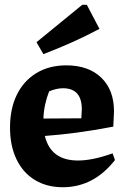

<svg xmlns="http://www.w3.org/2000/svg" viewBox="-20 -774 528 805"><path d="M243 11Q176 11 126 -19.5Q76 -50 49 -106.5Q22 -163 22 -239Q22 -318 50.5 -376.5Q79 -435 132.5 -467.5Q186 -500 258 -500Q351 -500 404.5 -448.5Q458 -397 458 -307L455 -243Q370 -227 302.5 -218Q235 -209 168 -204Q193 -101 307 -101Q368 -101 452 -131L462 -103Q373 11 243 11ZM186 -391Q164 -335 162 -277L321 -278L323 -316Q323 -404 244 -404Q217 -404 186 -391ZM162 -547 133 -597 325 -754H344L397 -653Q339 -622 280.5 -596Q222 -570 162 -547Z"/></svg>

Font: Piazzolla
Style: Bold
Weight: 700
Designer: Juan Pablo del Peral
Foundry: Huerta Tipografica
Version: Version 1.330